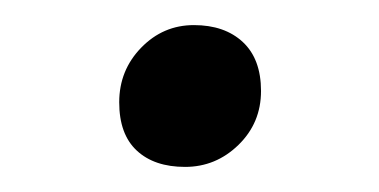

<svg xmlns="http://www.w3.org/2000/svg" viewBox="-20 -302 302 153"><path d="M127.5 -169Q103 -169 89 -182Q75 -195 75 -220.5Q75 -246 92.5 -264Q110 -282 134.5 -282Q159 -282 173.5 -268.5Q188 -255 188 -229.5Q188 -204 170 -186.5Q152 -169 127.5 -169Z"/></svg>

Font: Macondo
Style: Regular
Weight: 400
Version: Version 2.001